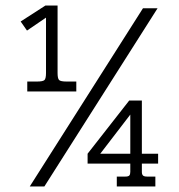

<svg xmlns="http://www.w3.org/2000/svg" viewBox="-20 -677 649 697"><path d="M79 -381H114Q136 -381 141.5 -386.5Q147 -392 147 -412V-613L78 -566L55 -599L145 -657H189V-412Q189 -392 194.5 -386.5Q200 -381 222 -381H257V-345H79ZM499 -647H552L141 0H88ZM404 -36H435Q446 -36 449.5 -40Q453 -44 453 -53V-83H298V-119L449 -312H495V-119H554V-83H495V-53Q495 -44 499 -40Q503 -36 514 -36H544V0H404ZM453 -119V-261L344 -119Z"/></svg>

Font: Pridi ExtraLight
Style: Regular
Weight: 275
Designer: Katatrad Team
Foundry: CadsonDemak
Version: Version 1.001